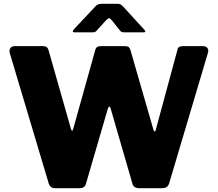

<svg xmlns="http://www.w3.org/2000/svg" viewBox="-20 -983 1137 1003"><path d="M1039 -742Q1057 -742 1064 -731.5Q1071 -721 1066 -706L863 -23Q854 0 829 0H706Q679 0 672 -23L558 -416Q555 -426 551.5 -426.5Q548 -427 543 -414L429 -23Q423 0 396 0H268Q243 0 235 -23L31 -706Q27 -721 34 -731.5Q41 -742 58 -742H204Q218 -742 224 -737Q230 -732 233 -723L350 -312Q353 -301 356.5 -300.5Q360 -300 362 -308L478 -723Q480 -732 486.5 -737Q493 -742 508 -742H632Q647 -742 652.5 -737Q658 -732 661 -723L782 -304Q784 -297 787.5 -296.5Q791 -296 793 -302L907 -723Q908 -732 915 -737Q922 -742 936 -742H1039ZM608 -822 565 -876Q555 -888 550 -888Q545 -888 533 -876L484 -822Q478 -816 473.5 -815Q469 -814 460 -814H369Q361 -814 360.5 -818.5Q360 -823 367 -831L477 -948Q484 -956 491 -959.5Q498 -963 511 -963H596Q606 -963 611.5 -959Q617 -955 622 -950L731 -831Q748 -814 730 -814H633Q625 -814 619 -815Q613 -816 608 -822Z"/></svg>

Font: Libre Franklin ExtraBold
Style: Regular
Weight: 800
Designer: Pablo Impallari, Rodrigo Fuenzalida, Nhung Nguyen
Foundry: Impallari Type
Version: Version 3.000